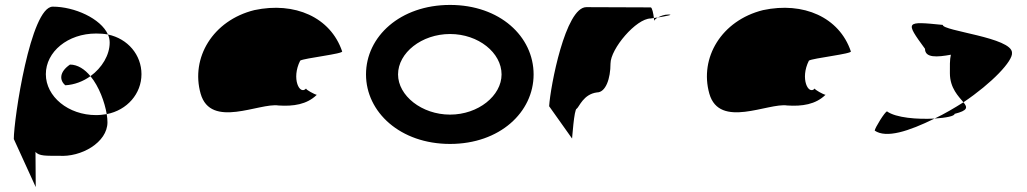

<svg xmlns="http://www.w3.org/2000/svg" viewBox="-20 -576 4167 779"><path d="M36 -12 125 183 124 40C138 58 170 56 218 56C309 63 416 2 416 -80C416 -90 415 -101 413 -113C399 -111 386 -109 370 -109C257 -109 166 -184 166 -275C166 -366 255 -440 370 -440C387 -440 402 -439 418 -436C389 -501 282 -549 194 -549C104 -549 36 -92 36 -12ZM245 -230C282 -232 318 -246 347 -267C324 -295 295 -314 264 -314C220 -284 221 -250 245 -230ZM347 -267C382 -225 405 -161 413 -113C496 -129 554 -196 554 -275C554 -353 499 -419 418 -436C423 -425 425 -414 425 -403C425 -353 394 -301 347 -267Z M794 -196C835 -52 1033 -160 1110 -148C1170 -144 1225 -152 1265 -191C1257 -193 1220 -212 1222 -217C1196 -188 1161 -257 1198 -330C1212 -340 1378 -358 1368 -368C1321 -506 1176 -570 1012 -535C843 -493 753 -341 794 -196ZM1222 -218V-217ZM1266 -192 1265 -191C1267 -191 1267 -191 1266 -190Z M1465 -274C1465 -121 1604 8 1806 8C2008 8 2145 -121 2145 -274C2145 -428 2008 -556 1806 -556C1604 -556 1465 -428 1465 -274ZM1595 -274C1595 -362 1691 -438 1806 -438C1921 -438 2015 -362 2015 -274C2015 -188 1921 -111 1806 -111C1691 -111 1595 -188 1595 -274Z M2208 -145 2301 -14C2301 -6 2309 -135 2320 -135C2330 -142 2347 -194 2402 -201C2438 -201 2457 -258 2457 -318C2457 -378 2561 -501 2620 -501C2620 -501 2625 -502 2633 -503C2631 -520 2626 -546 2620 -546C2620 -546 2457 -547 2359 -547C2274 -547 2213 -225 2208 -145ZM2633 -503C2634 -498 2634 -494 2634 -491C2634 -494 2640 -500 2649 -505C2643 -504 2638 -504 2633 -503ZM2649 -505C2679 -510 2718 -517 2691 -517C2675 -517 2660 -511 2649 -505Z M2858 -196C2899 -52 3097 -160 3174 -148C3234 -144 3289 -152 3329 -191C3321 -193 3284 -212 3286 -217C3260 -188 3225 -257 3262 -330C3276 -340 3442 -358 3432 -368C3385 -506 3240 -570 3076 -535C2907 -493 2817 -341 2858 -196ZM3286 -218V-217ZM3330 -192 3329 -191C3331 -191 3331 -191 3330 -190Z M3529 -46C3576 -14 3666 -43 3772 -95C3702 -91 3615 -98 3579 -124C3571 -124 3529 -56 3529 -46ZM3733 -378C3733 -340 3783 -344 3838 -354C3833 -333 3834 -306 3834 -279C3834 -218 3870 -184 3889 -161C4005 -239 4090 -329 4086 -362C4086 -424 3805 -450 3805 -475C3654 -490 3651 -490 3733 -378ZM3772 -95C3819 -98 3853 -105 3853 -114C3908 -128 3906 -140 3889 -161C3851 -137 3812 -114 3772 -95Z"/></svg>

Font: Ampere
Style: Ext
Weight: 400
Version: Version 1